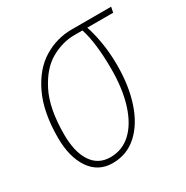

<svg xmlns="http://www.w3.org/2000/svg" viewBox="-131 -647 746 769"><g transform="rotate(-30 241.5 -263.0)"><path d="M36 -188Q36 -306 73.5 -384.5Q111 -463 171 -499.5Q231 -536 300 -536H483L478 -511H358Q369 -482 378 -430.5Q387 -379 387 -321Q387 -226 362 -151Q337 -76 289.5 -33Q242 10 176 10Q110 10 73 -44Q36 -98 36 -188ZM359 -320Q359 -439 336 -511H297Q244 -511 191 -481.5Q138 -452 101 -379.5Q64 -307 64 -187Q64 -106 94 -60.5Q124 -15 180 -15Q235 -15 275 -52Q315 -89 337 -158Q359 -227 359 -320Z"/></g></svg>

Font: Noto Serif CondThin
Style: Italic
Weight: 250
Width: 3
Italic angle: -12°
Designer: Monotype Design Team
Foundry: Monotype Imaging Inc.
Version: Version 1.001